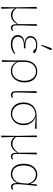

<svg xmlns="http://www.w3.org/2000/svg" viewBox="1314 -2128 1014 3683"><g transform="rotate(90 1821.5 -286.0)"><path d="M115 195 120 -111 112 -479 137 -489 145 -483Q144 -396 143 -328Q142 -260 141.5 -202.5Q141 -145 141 -89Q190 -17 274 -17Q324 -17 364 -47Q404 -77 443 -127L442 -479L467 -489L475 -483Q473 -388 470.5 -318.5Q468 -249 467 -195Q466 -141 466 -91Q466 -45 480 -30.5Q494 -16 519 -16Q536 -16 546 -21Q556 -26 565 -31L572 -15Q564 -6 549 3Q534 12 513 12Q481 12 462 -12.5Q443 -37 443 -103V-108V-110Q412 -55 369 -22Q326 11 267 11Q224 11 189 -10.5Q154 -32 139 -69V-67L148 192L124 201Z M826 13Q745 13 698.5 -23Q652 -59 652 -119Q652 -176 692.5 -210.5Q733 -245 817 -249Q746 -254 708.5 -284Q671 -314 671 -363Q671 -416 714 -454.5Q757 -493 837 -493Q884 -493 928.5 -481Q973 -469 998 -443Q1001 -429 993 -421.5Q985 -414 974 -414Q962 -414 953.5 -419.5Q945 -425 936 -435L907 -464Q878 -471 843 -471Q773 -471 737 -441Q701 -411 701 -365Q701 -321 735.5 -293Q770 -265 852 -265Q864 -265 877 -265Q890 -265 907 -266V-236Q891 -237 879.5 -237Q868 -237 858 -237Q766 -237 725 -204.5Q684 -172 684 -125Q684 -70 724 -42.5Q764 -15 836 -15Q886 -15 929 -32Q972 -49 1004 -71L1016 -57Q985 -29 939.5 -8Q894 13 826 13ZM838 -574 891 -730Q899 -753 905 -763Q911 -773 921 -773Q939 -773 939 -756Q939 -745 923 -712L853 -568Z M1167 -249V-124Q1196 -71 1238 -41.5Q1280 -12 1339 -12Q1395 -12 1437.5 -40.5Q1480 -69 1504.5 -121.5Q1529 -174 1529 -247Q1529 -316 1505.5 -366Q1482 -416 1442 -442.5Q1402 -469 1350 -469Q1270 -469 1218.5 -411Q1167 -353 1167 -249ZM1134 183 1138 33V-238Q1138 -360 1196.5 -426.5Q1255 -493 1350 -493Q1443 -493 1501.5 -428.5Q1560 -364 1560 -247Q1560 -169 1530.5 -110.5Q1501 -52 1451.5 -19.5Q1402 13 1340 13Q1274 13 1230.5 -20Q1187 -53 1164 -102L1167 180L1143 189Z M1801 12Q1770 12 1749.5 -8.5Q1729 -29 1729 -87V-476L1755 -486L1763 -480Q1760 -377 1757.5 -303.5Q1755 -230 1754 -179Q1753 -128 1753 -91Q1753 -45 1767 -30.5Q1781 -16 1806 -16Q1823 -16 1833.5 -21Q1844 -26 1852 -31L1859 -15Q1851 -6 1836 3Q1821 12 1801 12Z M2160 13Q2101 13 2052 -16Q2003 -45 1974 -99Q1945 -153 1945 -228Q1945 -302 1973.5 -359Q2002 -416 2061.5 -448.5Q2121 -481 2214 -481H2447L2448 -450L2220 -462H2219Q2263 -449 2299.5 -417Q2336 -385 2358 -338.5Q2380 -292 2380 -234Q2380 -152 2348 -97Q2316 -42 2265.5 -14.5Q2215 13 2160 13ZM1976 -231Q1976 -164 2001.5 -114.5Q2027 -65 2070 -38.5Q2113 -12 2166 -12Q2217 -12 2258.5 -38Q2300 -64 2325 -113.5Q2350 -163 2350 -233Q2350 -296 2327 -343Q2304 -390 2266 -420Q2228 -450 2183 -459Q2079 -452 2027.5 -390.5Q1976 -329 1976 -231Z M2581 195 2586 -111 2578 -479 2603 -489 2611 -483Q2610 -396 2609 -328Q2608 -260 2607.5 -202.5Q2607 -145 2607 -89Q2656 -17 2740 -17Q2790 -17 2830 -47Q2870 -77 2909 -127L2908 -479L2933 -489L2941 -483Q2939 -388 2936.5 -318.5Q2934 -249 2933 -195Q2932 -141 2932 -91Q2932 -45 2946 -30.5Q2960 -16 2985 -16Q3002 -16 3012 -21Q3022 -26 3031 -31L3038 -15Q3030 -6 3015 3Q3000 12 2979 12Q2947 12 2928 -12.5Q2909 -37 2909 -103V-108V-110Q2878 -55 2835 -22Q2792 11 2733 11Q2690 11 2655 -10.5Q2620 -32 2605 -69V-67L2614 192L2590 201Z M3153 -228Q3153 -130 3196.5 -71.5Q3240 -13 3319 -13Q3355 -13 3393 -31Q3431 -49 3459 -89Q3487 -129 3492 -194L3502 -312Q3480 -396 3432 -431.5Q3384 -467 3329 -467Q3280 -467 3240 -441Q3200 -415 3176.5 -362.5Q3153 -310 3153 -228ZM3317 13Q3260 13 3215.5 -16Q3171 -45 3146 -99.5Q3121 -154 3121 -229Q3121 -317 3149.5 -375.5Q3178 -434 3225.5 -463.5Q3273 -493 3328 -493Q3390 -493 3435.5 -460.5Q3481 -428 3506 -359V-360L3516 -478L3538 -488L3546 -483Q3540 -429 3533.5 -372.5Q3527 -316 3522.5 -264.5Q3518 -213 3515 -172.5Q3512 -132 3512 -110Q3512 -55 3528 -36Q3544 -17 3568 -17Q3582 -17 3591 -21.5Q3600 -26 3610 -33L3621 -17Q3611 -5 3596.5 3Q3582 11 3563 11Q3527 11 3508.5 -16Q3490 -43 3489 -107H3487Q3465 -50 3419 -18.5Q3373 13 3317 13Z"/></g></svg>

Font: Source Serif 4 SmText ExtraLight
Style: Regular
Weight: 200
Designer: Frank Grießhammer
Foundry: Adobe
Version: Version 4.005;hotconv 1.1.0;makeotfexe 2.6.0